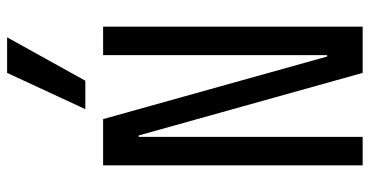

<svg xmlns="http://www.w3.org/2000/svg" viewBox="-270 -770 1040 540"><g transform="rotate(-90 250.0 -500.0)"><path d="M55 0V-730H185L361 -100H365V-730H445V0H315L139 -630H135V0ZM293 -780H213L315 -1000H415Z"/></g></svg>

Font: M PLUS 1 Code
Style: Regular
Weight: 400
Designer: Coji Morishita
Foundry: UNDERFOREST DESIGN
Version: Version 1.005